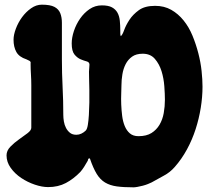

<svg xmlns="http://www.w3.org/2000/svg" viewBox="-20 -789 895 822"><path d="M159 -769Q195 -769 213 -759.5Q231 -750 238 -732.5Q245 -715 245 -691.5Q245 -668 245 -640V-535Q245 -476 248 -416.5Q251 -357 251 -297Q251 -284 253.5 -269Q256 -254 262.5 -241.5Q269 -229 279.5 -220.5Q290 -212 307 -212Q318 -212 328.5 -217Q339 -222 347 -230Q353 -236 356 -254Q359 -272 360.5 -296.5Q362 -321 362.5 -349.5Q363 -378 362.5 -404Q362 -430 361.5 -451Q361 -472 361 -482Q361 -490 362 -497Q363 -504 363 -512Q363 -523 351.5 -526Q340 -529 325.5 -535Q311 -541 299 -555.5Q287 -570 287 -603Q287 -628 296.5 -656.5Q306 -685 323 -709.5Q340 -734 363.5 -750Q387 -766 416 -766Q444 -766 459.5 -757.5Q475 -749 483 -734.5Q491 -720 493 -700Q495 -680 495 -657Q495 -651 495 -645.5Q495 -640 497 -634Q504 -639 511.5 -660Q519 -681 534 -704Q549 -727 574.5 -745.5Q600 -764 644 -764Q683 -764 713 -747Q743 -730 766 -701.5Q789 -673 804 -636.5Q819 -600 829 -561.5Q839 -523 843 -485.5Q847 -448 847 -418Q847 -374 839.5 -327.5Q832 -281 817.5 -236Q803 -191 780.5 -149.5Q758 -108 728 -74Q708 -51 681.5 -37Q655 -23 629 -8Q623 -5 613 -1Q603 3 591.5 6Q580 9 569 11Q558 13 552 13Q509 13 480 9Q451 5 430 -7.5Q409 -20 394 -44.5Q379 -69 365 -110Q364 -111 363 -111Q358 -111 357 -105.5Q356 -100 354 -98Q348 -87 340 -74.5Q332 -62 324 -53Q295 -23 262 -5.5Q229 12 186 12Q160 12 129 1.5Q98 -9 71 -27Q44 -45 26 -70Q8 -95 8 -124Q8 -144 24.5 -161Q41 -178 61 -192Q81 -206 97.5 -218.5Q114 -231 114 -242V-424Q114 -447 112.5 -470.5Q111 -494 111 -517Q113 -525 105.5 -529Q98 -533 93 -535Q62 -545 50 -566.5Q38 -588 38 -619Q38 -640 48 -666.5Q58 -693 74.5 -715.5Q91 -738 113 -753.5Q135 -769 159 -769ZM500 -425Q500 -410 499 -388Q498 -366 499 -341.5Q500 -317 503 -293Q506 -269 514 -249.5Q522 -230 536 -218Q550 -206 573 -206Q607 -206 628.5 -219.5Q650 -233 663 -255Q676 -277 681 -305Q686 -333 686 -362Q686 -386 683.5 -420Q681 -454 671.5 -484.5Q662 -515 643 -537Q624 -559 591 -559Q563 -559 545.5 -546.5Q528 -534 518 -514.5Q508 -495 504 -471Q500 -447 500 -425Z"/></svg>

Font: r_Neptun CAT
Style: Regular
Weight: 400
Foundry: Peter Wiegel, CAT-Fonts
Version: Version 1.000;June 8, 2024;FontCreator 14.0.0.2814 32-bit